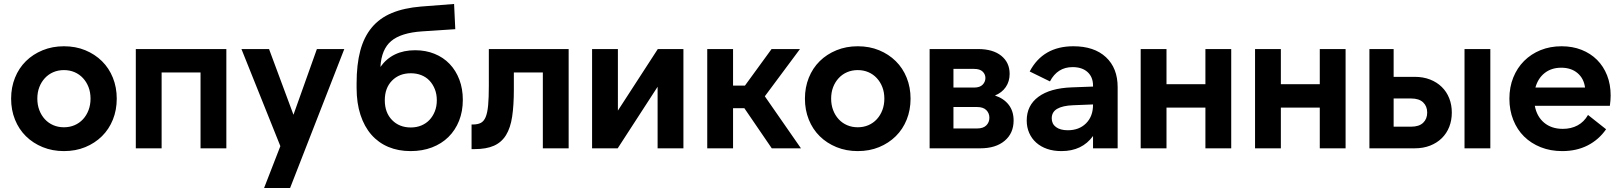

<svg xmlns="http://www.w3.org/2000/svg" viewBox="-20 -747 8164 967"><path d="M302 14Q244 14 195 -6Q146 -26 110.5 -61Q75 -96 55.5 -144.5Q36 -193 36 -250Q36 -307 55.5 -355.5Q75 -404 110.5 -439Q146 -474 195 -494Q244 -514 302 -514Q361 -514 409.5 -494Q458 -474 493.5 -439Q529 -404 548.5 -355.5Q568 -307 568 -250Q568 -193 548.5 -144.5Q529 -96 493.5 -61Q458 -26 409.5 -6Q361 14 302 14ZM302 -106Q331 -106 355.5 -116.5Q380 -127 398 -146.5Q416 -166 426 -192.5Q436 -219 436 -250Q436 -282 426 -308Q416 -334 398 -353.5Q380 -373 355.5 -383.5Q331 -394 302 -394Q273 -394 248.5 -383.5Q224 -373 206 -353.5Q188 -334 178 -308Q168 -282 168 -250Q168 -219 178 -192.5Q188 -166 206 -146.5Q224 -127 248.5 -116.5Q273 -106 302 -106Z M664 -500H1120V0H990V-382H794V0H664Z M1392 -11 1196 -500H1335L1458 -169L1576 -500H1714L1441 200H1310Z M2048 14Q1986 14 1936 -7Q1886 -28 1850.5 -68.5Q1815 -109 1795.5 -168.5Q1776 -228 1776 -304V-328Q1776 -422 1794.5 -491.5Q1813 -561 1852.5 -608.5Q1892 -656 1953.5 -681.5Q2015 -707 2100 -714L2267 -727L2273 -600L2106 -589Q2000 -582 1950.5 -540.5Q1901 -499 1896 -410Q1956 -494 2071 -494Q2124 -494 2168.5 -476Q2213 -458 2244.5 -425Q2276 -392 2293.5 -346Q2311 -300 2311 -244Q2311 -186 2292 -138.5Q2273 -91 2238.5 -57Q2204 -23 2155.5 -4.5Q2107 14 2048 14ZM2049 -105Q2078 -105 2102 -115Q2126 -125 2143 -143Q2160 -161 2170 -186Q2180 -211 2180 -242Q2180 -273 2170 -298Q2160 -323 2143 -341Q2126 -359 2102 -368.5Q2078 -378 2049 -378Q1991 -378 1954.5 -341Q1918 -304 1918 -242Q1918 -180 1954.5 -142.5Q1991 -105 2049 -105Z M2355 -120H2361Q2386 -120 2401.5 -128Q2417 -136 2426 -157.5Q2435 -179 2438.5 -217Q2442 -255 2442 -315V-500H2844V0H2714V-382H2568V-296Q2568 -217 2559.5 -160Q2551 -103 2528.5 -66.5Q2506 -30 2467.5 -13Q2429 4 2370 4H2355Z M3092 -500V-190L3293 -500H3422V0H3292V-310L3091 0H2962V-500Z M3672 -316H3732L3866 -500H4009L3832 -262L4014 0H3867L3729 -202H3672V0H3542V-500H3672Z M4300 14Q4242 14 4193 -6Q4144 -26 4108.5 -61Q4073 -96 4053.5 -144.5Q4034 -193 4034 -250Q4034 -307 4053.5 -355.5Q4073 -404 4108.5 -439Q4144 -474 4193 -494Q4242 -514 4300 -514Q4359 -514 4407.5 -494Q4456 -474 4491.5 -439Q4527 -404 4546.5 -355.5Q4566 -307 4566 -250Q4566 -193 4546.5 -144.5Q4527 -96 4491.5 -61Q4456 -26 4407.5 -6Q4359 14 4300 14ZM4300 -106Q4329 -106 4353.5 -116.5Q4378 -127 4396 -146.5Q4414 -166 4424 -192.5Q4434 -219 4434 -250Q4434 -282 4424 -308Q4414 -334 4396 -353.5Q4378 -373 4353.5 -383.5Q4329 -394 4300 -394Q4271 -394 4246.5 -383.5Q4222 -373 4204 -353.5Q4186 -334 4176 -308Q4166 -282 4166 -250Q4166 -219 4176 -192.5Q4186 -166 4204 -146.5Q4222 -127 4246.5 -116.5Q4271 -106 4300 -106Z M4662 -500H4906Q4981 -500 5023 -466Q5065 -432 5065 -375Q5065 -337 5045.5 -308.5Q5026 -280 4991 -266Q5036 -251 5060.5 -219Q5085 -187 5085 -140Q5085 -76 5040 -38Q4995 0 4917 0H4662ZM4886 -306Q4915 -306 4929 -320.5Q4943 -335 4943 -354Q4943 -373 4929 -386.5Q4915 -400 4886 -400H4782V-306ZM4901 -100Q4932 -100 4947.5 -115.5Q4963 -131 4963 -154Q4963 -177 4947.5 -192.5Q4932 -208 4901 -208H4782V-100Z M5151 -140Q5151 -216 5210 -259.5Q5269 -303 5378 -307L5485 -311V-316Q5485 -359 5457.5 -384Q5430 -409 5382 -409Q5306 -409 5268 -337L5166 -387Q5233 -514 5386 -514Q5491 -514 5550 -459Q5609 -404 5609 -308V0H5485V-62Q5430 14 5326 14Q5286 14 5254 3Q5222 -8 5199 -28.5Q5176 -49 5163.5 -77.5Q5151 -106 5151 -140ZM5358 -91Q5415 -91 5450 -126Q5485 -161 5485 -219V-221L5385 -217Q5332 -215 5304.5 -199Q5277 -183 5277 -151Q5277 -123 5298.5 -107Q5320 -91 5358 -91Z M6181 -500V0H6051V-205H5855V0H5725V-500H5855V-323H6051V-500Z M6757 -500V0H6627V-205H6431V0H6301V-500H6431V-323H6627V-500Z M7356 -500H7486V0H7356ZM6999 -109H7087Q7127 -109 7147.5 -128.5Q7168 -148 7168 -180Q7168 -212 7147.5 -231.5Q7127 -251 7087 -251H6999ZM6877 0V-500H6999V-360H7105Q7148 -360 7182.5 -346.5Q7217 -333 7241.5 -309Q7266 -285 7279 -252Q7292 -219 7292 -180Q7292 -141 7279 -108Q7266 -75 7241.5 -51Q7217 -27 7182.5 -13.5Q7148 0 7105 0Z M7848 14Q7789 14 7740 -5.5Q7691 -25 7656 -59.5Q7621 -94 7601.5 -143Q7582 -192 7582 -250Q7582 -308 7601.5 -356.5Q7621 -405 7656 -440Q7691 -475 7739 -494.5Q7787 -514 7845 -514Q7900 -514 7945.5 -496Q7991 -478 8023.5 -445.5Q8056 -413 8074 -367.5Q8092 -322 8092 -266Q8092 -255 8091 -242Q8090 -229 8088 -214H7710Q7720 -160 7757 -129Q7794 -98 7851 -98Q7893 -98 7925.5 -115.5Q7958 -133 7978 -168L8069 -96Q8032 -43 7976 -14.5Q7920 14 7848 14ZM7843 -406Q7794 -406 7760 -379.5Q7726 -353 7713 -306H7963Q7957 -352 7925 -379Q7893 -406 7843 -406Z"/></svg>

Font: NT Somic Bold
Style: Regular
Weight: 700
Designer: Ravid Balaliev — lead type designer, mastering
Michael Voronin — secret advisor, marketing
Ivan Kovalenko — best boy
Foundry: NT Type
Version: Version 0.7